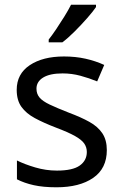

<svg xmlns="http://www.w3.org/2000/svg" viewBox="-20 -786 519 816"><path d="M434 -148Q434 -70 376 -30Q318 10 220 10Q164 10 123.5 1Q83 -8 52 -24V-104Q84 -88 129.5 -74.5Q175 -61 222 -61Q289 -61 319 -82.5Q349 -104 349 -140Q349 -160 338 -176Q327 -192 298.5 -208Q270 -224 217 -244Q165 -264 128 -284Q91 -304 71 -332Q51 -360 51 -404Q51 -472 106.5 -509Q162 -546 252 -546Q301 -546 343.5 -536.5Q386 -527 423 -510L393 -440Q359 -454 322 -464Q285 -474 246 -474Q192 -474 163.5 -456.5Q135 -439 135 -409Q135 -387 148 -371.5Q161 -356 191.5 -341.5Q222 -327 273 -307Q324 -288 360 -268Q396 -248 415 -219.5Q434 -191 434 -148ZM388 -756Q376 -738 351 -709.5Q326 -681 297.5 -652.5Q269 -624 245 -606H187V-618Q202 -637 219.5 -663Q237 -689 254 -716.5Q271 -744 282 -766H388Z"/></svg>

Font: Go Noto Current
Style: Regular
Weight: 400
Designer: Monotype Design Team
Foundry: Monotype Imaging Inc.
Version: Version 2.007; ttfautohint (v1.8) -l 8 -r 50 -G 200 -x 14 -D